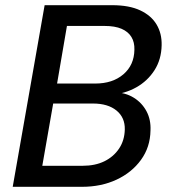

<svg xmlns="http://www.w3.org/2000/svg" viewBox="-20 -720 654 740"><path d="M29 0 152 -700H412Q478 -700 520.5 -680Q563 -660 583.5 -625.5Q604 -591 603 -546Q602 -491 575.5 -449.5Q549 -408 505.5 -383.5Q462 -359 407 -354L423 -364Q464 -363 495.5 -343.5Q527 -324 544.5 -291.5Q562 -259 560 -217Q559 -153 523.5 -104Q488 -55 429 -27.5Q370 0 296 0ZM143 -81H298Q347 -81 382.5 -98.5Q418 -116 439 -147.5Q460 -179 461 -221Q462 -267 429 -294Q396 -321 338 -321H185ZM200 -398H347Q414 -398 455.5 -433.5Q497 -469 498 -528Q499 -557 486.5 -577.5Q474 -598 448.5 -609Q423 -620 383 -620H238Z"/></svg>

Font: DM Sans 18pt Medium
Style: Italic
Weight: 500
Italic angle: -10°
Designer: Colophon Foundry, Jonny Pinhorn
Foundry: Colophon Foundry
Version: Version 4.004;gftools[0.9.30]